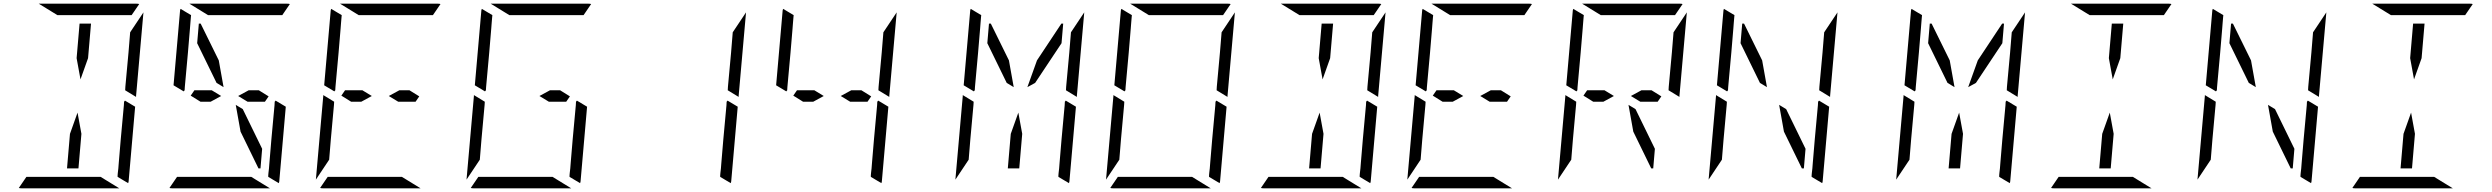

<svg xmlns="http://www.w3.org/2000/svg" viewBox="-20 -1020 13496 1040"><path d="M421 -295 405 -108H343L359 -295L400 -410ZM657 -475 712 -442 677 -41Q677 -34 674 -28L617 -62V-70L618 -82L621 -108L623 -134L634 -265L651 -450L652 -469ZM291 -938 190 -1000H452H720Q730 -1000 734 -998L693 -938H663H477H415ZM525 -62 626 0H364H96Q86 0 82 -2L123 -62H153H339H401ZM757 -953 717 -500V-495L658 -531L659 -550L676 -735L685 -845ZM395 -705 411 -892H473L457 -705L416 -590Z M920 -558 955 -959Q955 -966 958 -972L1015 -938L1014 -928L1011 -892L1009 -866L998 -735L981 -548L980 -531L975 -525ZM1473 -475 1528 -442 1493 -41Q1493 -34 1490 -28L1433 -62V-70L1434 -82L1437 -108L1439 -134L1450 -265L1467 -450L1468 -469ZM1066 -469 1013 -502 1033 -531H1127L1178 -500L1121 -469ZM1153 -571 1048 -786 1057 -892H1067L1165 -693L1191 -548ZM1107 -938 1006 -1000H1268H1536Q1546 -1000 1550 -998L1509 -938H1479H1293H1231ZM1341 -62 1442 0H1180H912Q902 0 898 -2L939 -62H969H1155H1217ZM1327 -531H1382L1435 -498L1415 -469H1321L1270 -500ZM1295 -429 1400 -214 1391 -108H1380L1283 -307L1257 -452Z M1736 -558 1771 -959Q1771 -966 1774 -972L1831 -938L1830 -928L1827 -892L1825 -866L1814 -735L1797 -548L1796 -531L1791 -525ZM1772 -265 1763 -155 1691 -47 1731 -500V-505L1790 -469L1789 -452ZM1882 -469 1829 -502 1849 -531H1943L1994 -500L1937 -469ZM1923 -938 1822 -1000H2084H2352Q2362 -1000 2366 -998L2325 -938H2295H2109H2047ZM2157 -62 2258 0H1996H1728Q1718 0 1714 -2L1755 -62H1785H1971H2033ZM2143 -531H2198L2251 -498L2231 -469H2137L2086 -500Z M2552 -558 2587 -959Q2587 -966 2590 -972L2647 -938L2646 -928L2643 -892L2641 -866L2630 -735L2613 -548L2612 -531L2607 -525ZM3105 -475 3160 -442 3125 -41Q3125 -34 3122 -28L3065 -62V-70L3066 -82L3069 -108L3071 -134L3082 -265L3099 -450L3100 -469ZM2588 -265 2579 -155 2507 -47 2547 -500V-505L2606 -469L2605 -452ZM2739 -938 2638 -1000H2900H3168Q3178 -1000 3182 -998L3141 -938H3111H2925H2863ZM2973 -62 3074 0H2812H2544Q2534 0 2530 -2L2571 -62H2601H2787H2849ZM2959 -531H3014L3067 -498L3047 -469H2953L2902 -500Z M3921 -475 3976 -442 3941 -41Q3941 -34 3938 -28L3881 -62V-70L3882 -82L3885 -108L3887 -134L3898 -265L3915 -450L3916 -469ZM4021 -953 3981 -500V-495L3922 -531L3923 -550L3940 -735L3949 -845Z M4184 -558 4219 -959Q4219 -966 4222 -972L4279 -938L4278 -928L4275 -892L4273 -866L4262 -735L4245 -548L4244 -531L4239 -525ZM4737 -475 4792 -442 4757 -41Q4757 -34 4754 -28L4697 -62V-70L4698 -82L4701 -108L4703 -134L4714 -265L4731 -450L4732 -469ZM4330 -469 4277 -502 4297 -531H4391L4442 -500L4385 -469ZM4837 -953 4797 -500V-495L4738 -531L4739 -550L4756 -735L4765 -845ZM4591 -531H4646L4699 -498L4679 -469H4585L4534 -500Z M5517 -295 5501 -108H5439L5455 -295L5496 -410ZM5200 -558 5235 -959Q5235 -966 5238 -972L5295 -938L5294 -928L5291 -892L5289 -866L5278 -735L5261 -548L5260 -531L5255 -525ZM5753 -475 5808 -442 5773 -41Q5773 -34 5770 -28L5713 -62V-70L5714 -82L5717 -108L5719 -134L5730 -265L5747 -450L5748 -469ZM5236 -265 5227 -155 5155 -47 5195 -500V-505L5254 -469L5253 -452ZM5433 -571 5328 -786 5337 -892H5347L5445 -693L5471 -548ZM5853 -953 5813 -500V-495L5754 -531L5755 -550L5772 -735L5781 -845ZM5545 -548 5597 -693 5729 -892H5739L5730 -786L5587 -571Z M6016 -558 6051 -959Q6051 -966 6054 -972L6111 -938L6110 -928L6107 -892L6105 -866L6094 -735L6077 -548L6076 -531L6071 -525ZM6569 -475 6624 -442 6589 -41Q6589 -34 6586 -28L6529 -62V-70L6530 -82L6533 -108L6535 -134L6546 -265L6563 -450L6564 -469ZM6052 -265 6043 -155 5971 -47 6011 -500V-505L6070 -469L6069 -452ZM6203 -938 6102 -1000H6364H6632Q6642 -1000 6646 -998L6605 -938H6575H6389H6327ZM6437 -62 6538 0H6276H6008Q5998 0 5994 -2L6035 -62H6065H6251H6313ZM6669 -953 6629 -500V-495L6570 -531L6571 -550L6588 -735L6597 -845Z M7149 -295 7133 -108H7071L7087 -295L7128 -410ZM7385 -475 7440 -442 7405 -41Q7405 -34 7402 -28L7345 -62V-70L7346 -82L7349 -108L7351 -134L7362 -265L7379 -450L7380 -469ZM7019 -938 6918 -1000H7180H7448Q7458 -1000 7462 -998L7421 -938H7391H7205H7143ZM7253 -62 7354 0H7092H6824Q6814 0 6810 -2L6851 -62H6881H7067H7129ZM7485 -953 7445 -500V-495L7386 -531L7387 -550L7404 -735L7413 -845ZM7123 -705 7139 -892H7201L7185 -705L7144 -590Z M7648 -558 7683 -959Q7683 -966 7686 -972L7743 -938L7742 -928L7739 -892L7737 -866L7726 -735L7709 -548L7708 -531L7703 -525ZM7684 -265 7675 -155 7603 -47 7643 -500V-505L7702 -469L7701 -452ZM7794 -469 7741 -502 7761 -531H7855L7906 -500L7849 -469ZM7835 -938 7734 -1000H7996H8264Q8274 -1000 8278 -998L8237 -938H8207H8021H7959ZM8069 -62 8170 0H7908H7640Q7630 0 7626 -2L7667 -62H7697H7883H7945ZM8055 -531H8110L8163 -498L8143 -469H8049L7998 -500Z M8464 -558 8499 -959Q8499 -966 8502 -972L8559 -938L8558 -928L8555 -892L8553 -866L8542 -735L8525 -548L8524 -531L8519 -525ZM8500 -265 8491 -155 8419 -47 8459 -500V-505L8518 -469L8517 -452ZM8610 -469 8557 -502 8577 -531H8671L8722 -500L8665 -469ZM8651 -938 8550 -1000H8812H9080Q9090 -1000 9094 -998L9053 -938H9023H8837H8775ZM9117 -953 9077 -500V-495L9018 -531L9019 -550L9036 -735L9045 -845ZM8871 -531H8926L8979 -498L8959 -469H8865L8814 -500ZM8839 -429 8944 -214 8935 -108H8924L8827 -307L8801 -452Z M9280 -558 9315 -959Q9315 -966 9318 -972L9375 -938L9374 -928L9371 -892L9369 -866L9358 -735L9341 -548L9340 -531L9335 -525ZM9833 -475 9888 -442 9853 -41Q9853 -34 9850 -28L9793 -62V-70L9794 -82L9797 -108L9799 -134L9810 -265L9827 -450L9828 -469ZM9316 -265 9307 -155 9235 -47 9275 -500V-505L9334 -469L9333 -452ZM9513 -571 9408 -786 9417 -892H9427L9525 -693L9551 -548ZM9933 -953 9893 -500V-495L9834 -531L9835 -550L9852 -735L9861 -845ZM9655 -429 9760 -214 9751 -108H9740L9643 -307L9617 -452Z M10613 -295 10597 -108H10535L10551 -295L10592 -410ZM10296 -558 10331 -959Q10331 -966 10334 -972L10391 -938L10390 -928L10387 -892L10385 -866L10374 -735L10357 -548L10356 -531L10351 -525ZM10849 -475 10904 -442 10869 -41Q10869 -34 10866 -28L10809 -62V-70L10810 -82L10813 -108L10815 -134L10826 -265L10843 -450L10844 -469ZM10332 -265 10323 -155 10251 -47 10291 -500V-505L10350 -469L10349 -452ZM10529 -571 10424 -786 10433 -892H10443L10541 -693L10567 -548ZM10949 -953 10909 -500V-495L10850 -531L10851 -550L10868 -735L10877 -845ZM10641 -548 10693 -693 10825 -892H10835L10826 -786L10683 -571Z M11429 -295 11413 -108H11351L11367 -295L11408 -410ZM11299 -938 11198 -1000H11460H11728Q11738 -1000 11742 -998L11701 -938H11671H11485H11423ZM11533 -62 11634 0H11372H11104Q11094 0 11090 -2L11131 -62H11161H11347H11409ZM11403 -705 11419 -892H11481L11465 -705L11424 -590Z M11928 -558 11963 -959Q11963 -966 11966 -972L12023 -938L12022 -928L12019 -892L12017 -866L12006 -735L11989 -548L11988 -531L11983 -525ZM12481 -475 12536 -442 12501 -41Q12501 -34 12498 -28L12441 -62V-70L12442 -82L12445 -108L12447 -134L12458 -265L12475 -450L12476 -469ZM11964 -265 11955 -155 11883 -47 11923 -500V-505L11982 -469L11981 -452ZM12161 -571 12056 -786 12065 -892H12075L12173 -693L12199 -548ZM12581 -953 12541 -500V-495L12482 -531L12483 -550L12500 -735L12509 -845ZM12303 -429 12408 -214 12399 -108H12388L12291 -307L12265 -452Z M13061 -295 13045 -108H12983L12999 -295L13040 -410ZM12931 -938 12830 -1000H13092H13360Q13370 -1000 13374 -998L13333 -938H13303H13117H13055ZM13165 -62 13266 0H13004H12736Q12726 0 12722 -2L12763 -62H12793H12979H13041ZM13035 -705 13051 -892H13113L13097 -705L13056 -590Z"/></svg>

Font: DSEG14 Modern Mini
Style: Light Italic
Weight: 300
Italic angle: -5°
Designer: Keshikan(Twitter:@keshinomi_88pro)
Version: Version 0.46